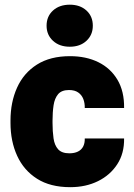

<svg xmlns="http://www.w3.org/2000/svg" viewBox="-20 -773 561 803"><path d="M273.9 9.8Q190.4 9.8 135 -25.4Q79.6 -60.5 51.8 -121.3Q23.9 -182.1 23.9 -259.3V-268.6Q23.9 -345.7 51.5 -406.7Q79.1 -467.8 134.5 -502.9Q189.9 -538.1 272.9 -538.1Q340.3 -538.1 391.4 -512.9Q442.4 -487.8 471.2 -439.5Q500 -391.1 499 -321.3H334.5Q335 -341.8 328.4 -358.9Q321.8 -376 307.1 -386.2Q292.5 -396.5 268.6 -396.5Q237.8 -396.5 223.1 -379.2Q208.5 -361.8 204.1 -332.8Q199.7 -303.7 199.7 -268.6V-259.3Q199.7 -223.1 203.9 -194.3Q208 -165.5 223.1 -148.7Q238.3 -131.8 270 -131.8Q291.5 -131.8 306.2 -139.2Q320.8 -146.5 327.9 -160.4Q335 -174.3 334.5 -193.8H499Q500 -131.8 470.5 -86.2Q440.9 -40.5 389.9 -15.4Q338.9 9.8 273.9 9.8ZM272 -577.6Q228.5 -577.6 201.7 -602.3Q174.8 -627 174.8 -665.5Q174.8 -704.6 201.7 -729Q228.5 -753.4 272 -753.4Q314.9 -753.4 341.6 -729Q368.2 -704.6 368.2 -665.5Q368.2 -627 341.6 -602.3Q314.9 -577.6 272 -577.6Z"/></svg>

Font: Heebo Black
Style: Regular
Weight: 900
Designer: Oded Ezer
Foundry: Ezer Type House
Version: Version 3.100